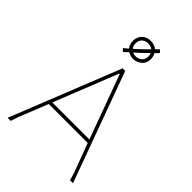

<svg xmlns="http://www.w3.org/2000/svg" viewBox="-249 -953 1052 1052"><g transform="rotate(45 277.0 -427.0)"><path d="M502.9 0 490.2 -43 426.8 -212.9H125L57.1 -43L43 0H19L272.9 -637.2H293L525.9 0ZM284.2 -603H279.8L132.8 -232.9H419.9ZM275.9 -853Q310.5 -853 329.1 -831.1Q347.2 -809.6 347.2 -783.2Q347.2 -750 324.7 -731.9Q302.2 -713.9 275.9 -713.9Q250.5 -713.9 228 -732.4Q206.1 -751 206.1 -784.2Q206.1 -813.5 225.1 -833Q244.1 -853 275.9 -853ZM275.9 -833Q252.9 -833 239.3 -819.3Q226.1 -806.2 226.1 -784.2Q226.1 -760.7 241.2 -747.1Q255.9 -733.9 275.9 -733.9Q295.9 -733.9 311.5 -746.6Q327.1 -759.3 327.1 -783.2Q327.1 -802.7 314.5 -817.9Q301.8 -833 275.9 -833ZM356.9 -842.8 356 -837.9Q316.4 -798.3 285.2 -769Q250 -736.3 211.9 -703.1L207 -704.1L195.8 -716.8Q233.4 -748 266.1 -778.8Q289.1 -800.3 341.8 -854L347.2 -853Z"/></g></svg>

Font: Datalegreya
Style: Thin
Weight: 250
Designer: Figs Lab
Foundry: Figs Lab
Version: Version 1.002;PS 001.002;hotconv 1.0.70;makeotf.lib2.5.58329